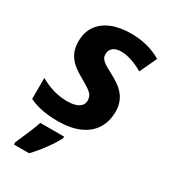

<svg xmlns="http://www.w3.org/2000/svg" viewBox="-190 -650 853 964"><g transform="rotate(30 236.5 -167.5)"><path d="M14.2 -22.9V-144.5Q55.7 -121.1 94.2 -110.6Q132.8 -100.1 171.4 -100.1Q214.4 -100.1 237.1 -114.7Q259.8 -129.4 259.8 -156.2Q259.8 -180.2 241.2 -196.8Q228.5 -209 177.2 -238.3Q120.6 -268.6 95.7 -303.7Q82.5 -322.3 76.7 -343.5Q70.8 -364.7 70.8 -390.6Q70.8 -441.9 95.9 -479Q121.1 -516.1 168.7 -535.9Q216.3 -555.7 282.2 -555.7Q380.9 -555.7 457 -510.3L410.6 -411.1Q377.9 -430.7 344.2 -441.7Q310.5 -452.6 283.7 -452.6Q253.9 -452.6 237.1 -439.2Q220.2 -425.8 220.2 -401.4Q220.2 -388.7 225.6 -379.4Q231 -370.1 242.7 -361.3Q259.3 -348.6 294.9 -330.6Q333 -310.5 356 -291.3Q378.9 -272 391.6 -249Q409.2 -217.8 409.2 -177.7Q409.2 -118.7 382.3 -76.7Q355.5 -34.7 304.2 -12.5Q252.9 9.8 180.7 9.8Q79.1 9.8 14.2 -22.9ZM109.9 61H247.6V70.8Q230.5 104 200 145.8Q169.4 187.5 137.2 221.2H49.3V208Q94.7 106.9 109.9 61Z"/></g></svg>

Font: Viking Open Sans
Style: Bold Italic
Weight: 700
Italic angle: -12°
Foundry: Ascender Corporation
Version: Version 2.000